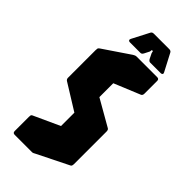

<svg xmlns="http://www.w3.org/2000/svg" viewBox="-253 -852 904 904"><g transform="rotate(45 199.0 -400.0)"><path d="M57.5 0Q45 0 45 -12.5V-106.5Q45 -113 45.8 -117Q46.5 -121 51.5 -123.5L182.5 -183.5V-272.5L53.5 -352.5Q45 -357.5 45 -367.5V-551Q45 -559 46 -562.8Q47 -566.5 53.5 -571L185 -660Q190 -663 194.2 -664.8Q198.5 -666.5 205 -666.5H340Q352.5 -666.5 352.5 -654V-569Q352.5 -558 345 -554L214 -500V-407.5L345 -332.5Q352.5 -329 352.5 -316.5V-99Q352.5 -95 351.2 -90.5Q350 -86 346 -84L189 -6Q186 -4.5 181.8 -2.2Q177.5 0 173.5 0ZM133 -691.5Q126.5 -691.5 124 -695.5Q121.5 -699.5 124.5 -705.5L169 -791.5Q173 -800 184 -800H287Q298 -800 302 -791.5L347 -705.5Q350.5 -699.5 347.8 -695.5Q345 -691.5 339 -691.5H268Q260.5 -691.5 254.5 -701.5L241.5 -728L239 -739H232L230.5 -728L217 -701.5Q211.5 -691.5 204 -691.5Z"/></g></svg>

Font: Jaro
Style: Regular
Weight: 400
Designer: Agyei Archer, Celine Hurka, Mirko Velimirović
Version: Version 1.000